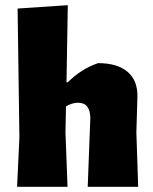

<svg xmlns="http://www.w3.org/2000/svg" viewBox="-20 -722 591 742"><path d="M359 -478Q434 -478 473.5 -444Q513 -410 511 -346L507 -210L514 0H319L329 -264Q329 -325 282 -325Q259 -325 235 -311L233 -210L241 0H46L55 -190L48 -689L242 -702L237 -404H242Q294 -456 359 -478Z"/></svg>

Font: Alegreya Sans SC Black
Style: Regular
Weight: 900
Designer: Juan Pablo del Peral
Foundry: Huerta Tipografica
Version: Version 2.007